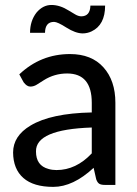

<svg xmlns="http://www.w3.org/2000/svg" viewBox="-20 -730 539 758"><path d="M203.1 -58.6Q280.3 -58.6 342.3 -124.5V-226.6Q120.1 -219.2 122.1 -131.8Q122.1 -76.2 171.4 -63Q186 -58.6 203.1 -58.6ZM256.3 -516.6Q341.3 -516.6 388.2 -464.4Q435.5 -412.1 435.5 -324.2V0H393.6Q379.4 0 372.1 -4.4Q364.7 -8.8 359.9 -22L349.6 -67.4Q268.6 7.8 190.4 7.8Q112.3 7.8 72.3 -27.3Q32.2 -62.5 31.7 -127.9Q31.7 -193.4 100.6 -234.4Q180.7 -282.7 342.3 -286.1V-324.2Q342.3 -439.9 245.1 -439.9Q195.3 -439.9 153.3 -413.6Q137.7 -403.8 125.5 -396Q113.3 -388.2 99.6 -388.2Q85.9 -388.2 73.2 -405.3L56.2 -436.5Q141.1 -516.6 256.3 -516.6ZM300.3 -665.5Q335.9 -665.5 336.9 -708H395Q395 -631.3 341.3 -606Q324.7 -598.1 305.7 -598.1Q277.8 -598.6 242.2 -621.1Q207 -643.6 193.4 -643.6Q158.2 -643.6 157.7 -600.6H98.6Q98.6 -647.5 124 -680.2Q149.4 -710.4 183.1 -710.4Q216.8 -710.4 252 -688Q265.6 -679.7 277.3 -672.9Q289.1 -666 300.3 -665.5Z"/></svg>

Font: Lato-Medium
Style: Regular
Weight: 500
Designer: Lukasz Dziedzic
Foundry: tyPoland Lukasz Dziedzic
Version: Version 2.006; 2014-01-15